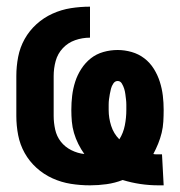

<svg xmlns="http://www.w3.org/2000/svg" viewBox="-20 -548 540 576"><path d="M455 8Q428 8 401 4Q374 0 348 -8Q325 1 300 4.5Q275 8 250 8Q221 8 192.5 3.5Q164 -1 137.5 -13Q111 -25 89.5 -44.5Q68 -64 54 -89Q40 -114 34.5 -142.5Q29 -171 29 -200V-320Q29 -349 34.5 -377.5Q40 -406 54 -431Q68 -456 89.5 -475.5Q111 -495 137.5 -507Q164 -519 192.5 -523.5Q221 -528 250 -528V-435Q227 -435 205.5 -427.5Q184 -420 168.5 -403.5Q153 -387 147 -365Q141 -343 141 -320V-200Q141 -180 145.5 -159.5Q150 -139 162.5 -123Q175 -107 194 -97.5Q213 -88 233 -86Q223 -100 215 -116Q207 -132 202 -149Q197 -166 195.5 -183.5Q194 -201 194 -218Q194 -240 196.5 -261Q199 -282 205.5 -302.5Q212 -323 224 -341.5Q236 -360 252.5 -373Q269 -386 290 -392Q311 -398 333 -398Q354 -398 375 -392Q396 -386 413 -373Q430 -360 441.5 -341.5Q453 -323 459.5 -302.5Q466 -282 468.5 -261Q471 -240 471 -218Q471 -201 470 -183.5Q469 -166 465 -149.5Q461 -133 454.5 -117Q448 -101 440 -86Q444 -85 448 -85Q452 -85 457 -85H466L471 8ZM338 -130Q350 -149 354.5 -172Q359 -195 359 -218Q359 -226 359 -234Q359 -242 358 -250Q357 -258 356 -266Q355 -274 352.5 -282Q350 -290 345.5 -297.5Q341 -305 333 -305Q325 -305 320 -297.5Q315 -290 313 -282Q311 -274 309.5 -266Q308 -258 307 -250Q306 -242 306 -234Q306 -226 306 -218Q306 -194 313.5 -170.5Q321 -147 338 -130Z"/></svg>

Font: Iosevka Heavy
Style: Regular
Weight: 900
Monospace: yes
Designer: Belleve Invis
Foundry: Belleve Invis
Version: Version 32.5.0; ttfautohint (v1.8.4)